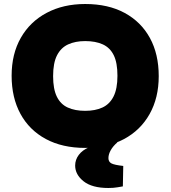

<svg xmlns="http://www.w3.org/2000/svg" viewBox="-20 -729 851 958"><path d="M405 9Q291 9 208.5 -35.5Q126 -80 82 -161Q38 -242 38 -351Q38 -460 84 -540.5Q130 -621 213 -665Q296 -709 405 -709Q520 -709 602 -664.5Q684 -620 728 -539.5Q772 -459 772 -349Q772 -241 726.5 -160Q681 -79 598.5 -35Q516 9 405 9ZM405 -176Q455 -176 491 -192.5Q527 -209 546.5 -247.5Q566 -286 566 -351Q566 -416 547.5 -453.5Q529 -491 493 -507.5Q457 -524 405 -524Q356 -524 320 -507.5Q284 -491 264.5 -453Q245 -415 245 -349Q245 -285 263.5 -247Q282 -209 318 -192.5Q354 -176 405 -176ZM521 209Q439 209 397 175.5Q355 142 355 97Q355 68 373 44Q391 20 424 6L496 -24H565V-18Q544 0 532.5 20.5Q521 41 521 60Q521 78 535.5 86Q550 94 595 99L593 201Q586 202 566.5 205.5Q547 209 521 209Z"/></svg>

Font: REM ExtraBold
Style: Regular
Weight: 800
Designer: Octavio Pardo
Foundry: Ashler Design
Version: Version 1.005;gftools[0.9.28]